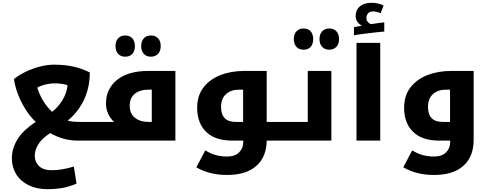

<svg xmlns="http://www.w3.org/2000/svg" viewBox="-20 -1007 3497 1375"><path d="M65 127Q65 59 103 -6Q141 -71 236 -134Q196 -172 164 -222Q132 -272 110 -328.5Q88 -385 80 -441Q119 -472 168 -495Q217 -518 269 -531Q321 -544 367 -544Q441 -544 503.5 -530.5Q566 -517 623 -488Q623 -383 583 -295.5Q543 -208 465 -143Q483 -138 504 -136Q525 -134 552 -134H661Q666 -134 666 -130V-5Q666 0 661 0H539Q485 0 436 -13.5Q387 -27 339 -54Q276 -12 252.5 29Q229 70 229 108Q229 153 259.5 182.5Q290 212 352 212Q388 212 426 205.5Q464 199 509 186L528 308Q472 332 422 340Q372 348 322 348Q242 348 184 319Q126 290 95.5 240Q65 190 65 127ZM247 -379Q264 -326 289.5 -284.5Q315 -243 353 -206Q396 -239 427.5 -290.5Q459 -342 464 -397Q424 -410 369 -410Q346 -410 320.5 -405Q295 -400 275 -392.5Q255 -385 247 -379Z M877 -601Q844 -601 825.5 -622Q807 -643 807 -677Q807 -711 825.5 -732Q844 -753 877 -753Q910 -753 928 -732.5Q946 -712 946 -677Q946 -641 927.5 -621Q909 -601 877 -601ZM1061 -601Q1029 -601 1010 -621.5Q991 -642 991 -677Q991 -712 1010 -732.5Q1029 -753 1061 -753Q1093 -753 1112 -733Q1131 -713 1131 -677Q1131 -641 1111.5 -621Q1092 -601 1061 -601Z M651 0Q646 0 646 -5V-130Q646 -134 651 -134H797Q771 -157 755 -191.5Q739 -226 739 -266Q739 -371 818.5 -435Q898 -499 1043 -499H1236V0ZM1041 -134H1067V-365H1046Q982 -365 945.5 -335.5Q909 -306 909 -249Q909 -193 946.5 -163.5Q984 -134 1041 -134Z M2026 -134Q2031 -134 2031 -130V-5Q2031 0 2026 0H1845Q1840 0 1840 -5V-130Q1840 -134 1845 -134ZM1607 246Q1541 246 1486.5 232Q1432 218 1386 191L1450 70Q1493 96 1530.5 105Q1568 114 1606 114Q1662 114 1692 84.5Q1722 55 1722 10V0H1644Q1520 0 1456 -63Q1392 -126 1392 -235Q1392 -322 1437 -380.5Q1482 -439 1558.5 -469Q1635 -499 1730 -499H1890V-4Q1890 114 1817 180Q1744 246 1607 246ZM1721 -134V-365H1693Q1633 -365 1598 -332.5Q1563 -300 1563 -242Q1563 -134 1667 -134Z M2154 -651Q2121 -651 2102.5 -672Q2084 -693 2084 -727Q2084 -761 2102.5 -782Q2121 -803 2154 -803Q2187 -803 2205 -782.5Q2223 -762 2223 -727Q2223 -691 2204.5 -671Q2186 -651 2154 -651ZM2338 -651Q2306 -651 2287 -671.5Q2268 -692 2268 -727Q2268 -762 2287 -782.5Q2306 -803 2338 -803Q2370 -803 2389 -783Q2408 -763 2408 -727Q2408 -691 2388.5 -671Q2369 -651 2338 -651Z M2014 0Q2009 0 2009 -5V-130Q2009 -134 2014 -134H2184V-499H2353V0Z M2515 -813 2573 -823Q2553 -832 2540 -850Q2527 -868 2527 -892Q2527 -936 2557.5 -961.5Q2588 -987 2640 -987Q2691 -987 2727 -967L2706 -912Q2680 -925 2650 -925Q2628 -925 2616 -911.5Q2604 -898 2604 -878Q2604 -862 2613 -851Q2622 -840 2636 -834Q2667 -839 2691.5 -842Q2716 -845 2732 -847V-781Q2714 -780 2683 -776.5Q2652 -773 2617.5 -769Q2583 -765 2555 -761Q2527 -757 2515 -755Z M2533 -700H2703V0H2533Z M3089 246Q3023 246 2968.5 232Q2914 218 2868 191L2932 70Q2975 96 3012.5 105Q3050 114 3088 114Q3144 114 3174 84.5Q3204 55 3204 10V0H3126Q3002 0 2938 -63Q2874 -126 2874 -235Q2874 -322 2919 -380.5Q2964 -439 3040.5 -469Q3117 -499 3212 -499H3372V-4Q3372 114 3299 180Q3226 246 3089 246ZM3203 -134V-365H3175Q3115 -365 3080 -332.5Q3045 -300 3045 -242Q3045 -134 3149 -134Z"/></svg>

Font: Noto Kufi Arabic ExtraBold
Style: Regular
Weight: 800
Designer: Monotype Design Team, David Williams, Khaled Hosny
Foundry: Google LLC
Version: Version 2.109; ttfautohint (v1.8.4.7-5d5b)